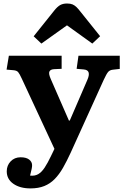

<svg xmlns="http://www.w3.org/2000/svg" viewBox="-20 -842 708 1095"><path d="M154 232.5Q94 232.5 56.3 206.2Q18.5 180 18.5 135Q18.5 101.5 40.8 78.2Q63 55 97.5 55Q129 55 145.8 67.7Q162.5 80.5 163 99Q163.5 108 160.5 121.7Q157.5 135.5 151.5 159.5Q178.5 162.5 198 151.2Q217.5 140 234.8 113.7Q252 87.5 271 47.5L290.5 7L104.5 -393Q91.5 -421.5 83.5 -430.7Q75.5 -440 57.5 -441.5L17.5 -445L30.5 -524H331.5V-449.5L288.5 -447.5Q268 -446.5 262 -434.5Q256 -422.5 269 -392.5L373 -154.5H378L478 -386Q490 -413 485.5 -428.5Q481 -444 457 -446L417 -449.5L427.5 -524H663V-449L623.5 -444.5Q605.5 -442.5 596.3 -431.2Q587 -420 571.5 -386.5L383.5 28Q361 77 339.3 115Q317.5 153 291.8 179.2Q266 205.5 232.5 219Q199 232.5 154 232.5ZM216 -593.5 172 -635 290 -782.5Q308 -805 324 -813.5Q340 -822 362.5 -822Q381.5 -822 393.8 -816.8Q406 -811.5 416.5 -801.3Q427 -791 440 -774L551 -635.5L506.5 -593.5L362 -697.5Z"/></svg>

Font: Literata Variable Black
Style: Regular
Weight: 900
Designer: Latin by Veronika Burian and Jose Scaglione. Greek by Irene Vlachou. Cyrillic by Vera Evstafieva.
Foundry: TypeTogether
Version: Version 3.021